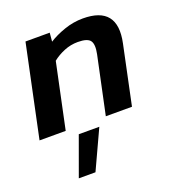

<svg xmlns="http://www.w3.org/2000/svg" viewBox="-131 -588 851 931"><g transform="rotate(-20 294.0 -123.0)"><path d="M1 0 101 -474H226L222 -429Q256 -451 303.5 -467.5Q351 -484 400 -484Q580 -484 542 -304L478 0H343L406 -297Q416 -345 402 -365Q388 -385 338 -385Q301 -385 267 -371Q233 -357 207 -336L136 0ZM117 238 190 37H296L203 238Z"/></g></svg>

Font: Kanit Medium
Style: Italic
Weight: 500
Italic angle: -12°
Designer: Katatrad Team
Foundry: CadsonDemak
Version: Version 2.000; ttfautohint (v1.8.3)